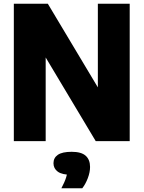

<svg xmlns="http://www.w3.org/2000/svg" viewBox="-20 -760 773 1034"><path d="M54.5 0V-740H237.5L536 -241H507V-740H678.5V0H495.5L197 -499H226V0ZM310.5 254Q329 219 336.2 195.2Q343.5 171.5 343.5 145.5L379.5 181.5H366.5Q314.5 181.5 291.2 164.5Q268 147.5 268 119Q268 90 291.5 73.8Q315 57.5 366 57.5Q418 57.5 441.5 78.8Q465 100 465 139Q465 167.5 453 199.2Q441 231 423 254Z"/></svg>

Font: Encode Sans SC SemiCondensed ExtraBold
Style: Regular
Weight: 800
Width: 4
Designer: Multiple Designers
Foundry: Impallari Type
Version: Version 3.002